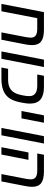

<svg xmlns="http://www.w3.org/2000/svg" viewBox="1017 -1659 642 2716"><g transform="rotate(90 1338.0 -301.0)"><path d="M237.3 -506.8 139.2 0H35.2L151.4 -601.6H400.9Q514.6 -601.6 566.4 -561.8Q618.2 -522 618.2 -435.5Q618.2 -395.5 608.9 -344.2L542 0H438L504.9 -346.2Q512.7 -393.1 512.7 -417.5Q512.7 -462.4 482.9 -484.6Q453.1 -506.8 386.7 -506.8Z M928.2 -601.6 811.5 0H707.5L823.7 -601.6Z M1424.8 -254.4Q1415 -207.5 1398.7 -167.7Q1382.3 -127.9 1358.4 -98.6Q1317.4 -48.3 1252.2 -24.2Q1187 0 1093.3 0H935.1L953.6 -94.7H1110.8Q1200.2 -94.7 1250.7 -136.2Q1301.3 -177.7 1321.3 -266.1L1330.1 -307.1Q1335 -332.5 1337.4 -354.5Q1339.8 -376.5 1339.8 -394Q1339.8 -506.8 1191.4 -506.8H1033.7L1051.8 -601.6H1212.4Q1330.1 -601.6 1387.7 -552.5Q1445.3 -503.4 1445.3 -406.7Q1445.3 -385.3 1443.4 -361.8Q1441.4 -338.4 1436.5 -313.5Z M1716.3 -601.6 1654.8 -284.2H1550.3L1611.8 -601.6Z M2010.3 -601.6 1893.6 0H1789.6L1905.8 -601.6Z M2612.8 -344.2 2546.4 0H2442.4L2509.3 -346.2Q2517.1 -393.1 2517.1 -417.5Q2517.1 -462.4 2487.3 -484.6Q2457.5 -506.8 2391.1 -506.8H2150.9L2168.9 -601.6H2405.3Q2519 -601.6 2570.8 -561.8Q2622.6 -522 2622.6 -435.5Q2622.6 -393.6 2612.8 -344.2ZM2241.2 -382.3 2166.5 0H2062.5L2136.7 -382.3Z"/></g></svg>

Font: Arimo Medium
Style: Italic
Weight: 500
Italic angle: -12°
Designer: Steve Matteson
Foundry: Monotype Imaging Inc.
Version: Version 1.33